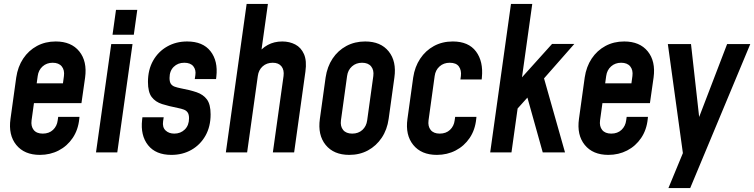

<svg xmlns="http://www.w3.org/2000/svg" viewBox="-20 -770 3810 970"><path d="M181.5 12.5Q103 12.5 62.2 -37.8Q21.5 -88 33 -169.5L62 -378.5Q70 -433 97.2 -474Q124.5 -515 166.8 -537.8Q209 -560.5 261.5 -560.5Q340 -560.5 380.5 -510.5Q421 -460.5 410 -378.5L391.5 -249H136L150 -349H298L303 -386Q307 -416 292 -434.5Q277 -453 246 -453Q216 -453 195.2 -434.5Q174.5 -416 170.5 -386L139.5 -162Q135.5 -132 150.2 -113.5Q165 -95 196 -95Q228 -95 248 -114Q268 -133 271.5 -162L274 -179.5H381.5L380.5 -169.5Q375 -114 347.2 -73Q319.5 -32 276.5 -9.8Q233.5 12.5 181.5 12.5Z M465 0 542 -547.5H649.5L572.5 0ZM548.5 -594.5 566 -720H673.5L656 -594.5Z M846 12.5Q767 12.5 728 -36.5Q689 -85.5 698 -165L699.5 -177.5H807L804 -157.5Q799.5 -127.5 816.2 -111.2Q833 -95 860.5 -95Q892.5 -95 913.8 -116Q935 -137 935 -172.5Q935 -191.5 928.2 -201.5Q921.5 -211.5 909 -216.2Q896.5 -221 878.5 -224.5Q833 -233.5 799 -244.2Q765 -255 746.2 -280Q727.5 -305 727.5 -356Q727.5 -417.5 753.5 -463.5Q779.5 -509.5 824.5 -535Q869.5 -560.5 925.5 -560.5Q1005 -560.5 1043.5 -511.2Q1082 -462 1073 -383L1071.5 -370.5H964L967 -390.5Q971 -417 956.8 -435Q942.5 -453 911 -453Q878.5 -453 857.5 -432.2Q836.5 -411.5 836.5 -376Q836.5 -356.5 843.2 -346.5Q850 -336.5 862.8 -332Q875.5 -327.5 893 -324Q939.5 -315.5 973.2 -304Q1007 -292.5 1025.5 -267.5Q1044 -242.5 1044 -192Q1044 -130.5 1018 -84.5Q992 -38.5 947.2 -13Q902.5 12.5 846 12.5Z M1121 0 1226 -750H1333.5L1294 -468L1278.5 -492.5Q1300 -525 1332.5 -542.8Q1365 -560.5 1406 -560.5Q1442.5 -560.5 1471.8 -545.2Q1501 -530 1515.8 -496.5Q1530.5 -463 1523 -408.5L1466 0H1358.5L1412.5 -386Q1416.5 -416.5 1402 -434.8Q1387.5 -453 1358 -453Q1327.5 -453 1307 -434.8Q1286.5 -416.5 1282.5 -386L1228.5 0Z M1744.5 12.5Q1666 12.5 1625.2 -37.8Q1584.5 -88 1596 -169.5L1625 -378.5Q1633 -433 1660.2 -474Q1687.5 -515 1730 -537.8Q1772.5 -560.5 1825 -560.5Q1903.5 -560.5 1943.8 -510.2Q1984 -460 1972.5 -378.5L1943.5 -169.5Q1936 -115 1908.5 -74Q1881 -33 1839 -10.2Q1797 12.5 1744.5 12.5ZM1759.5 -95Q1790.5 -95 1810.8 -113.5Q1831 -132 1835 -162L1866 -386Q1870 -416 1855 -434.5Q1840 -453 1809 -453Q1779 -453 1758.2 -434.5Q1737.5 -416 1733.5 -386L1702.5 -162Q1698.5 -132 1713.5 -113.5Q1728.5 -95 1759.5 -95Z M2387 -179.5 2386 -169.5Q2380.5 -114 2352.8 -73Q2325 -32 2282 -9.8Q2239 12.5 2187 12.5Q2108.5 12.5 2067.8 -37.8Q2027 -88 2038.5 -169.5L2067.5 -378.5Q2075.5 -432.5 2102.8 -473.5Q2130 -514.5 2172.2 -537.5Q2214.5 -560.5 2267.5 -560.5Q2347 -560.5 2384.8 -510Q2422.5 -459.5 2414.5 -378.5L2413.5 -368.5H2306L2308.5 -386Q2312 -414.5 2298.5 -433.8Q2285 -453 2252 -453Q2221.5 -453 2200.8 -434.5Q2180 -416 2176 -386L2145 -162Q2141 -132 2155.8 -113.5Q2170.5 -95 2201.5 -95Q2233.5 -95 2253.5 -114Q2273.5 -133 2277 -162L2279.5 -179.5Z M2722 0 2644.5 -277 2584 -209.5 2606 -367 2769 -548H2881.5L2728.5 -374L2834.5 0ZM2456.5 0 2561.5 -750H2669L2564 0Z M3053.5 12.5Q2975 12.5 2934.2 -37.8Q2893.5 -88 2905 -169.5L2934 -378.5Q2942 -433 2969.2 -474Q2996.5 -515 3038.8 -537.8Q3081 -560.5 3133.5 -560.5Q3212 -560.5 3252.5 -510.5Q3293 -460.5 3282 -378.5L3263.5 -249H3008L3022 -349H3170L3175 -386Q3179 -416 3164 -434.5Q3149 -453 3118 -453Q3088 -453 3067.2 -434.5Q3046.5 -416 3042.5 -386L3011.5 -162Q3007.5 -132 3022.2 -113.5Q3037 -95 3068 -95Q3100 -95 3120 -114Q3140 -133 3143.5 -162L3146 -179.5H3253.5L3252.5 -169.5Q3247 -114 3219.2 -73Q3191.5 -32 3148.5 -9.8Q3105.5 12.5 3053.5 12.5Z M3357 180 3430 3.5 3354 -547.5H3471L3517.5 -131.5H3494L3653.5 -547.5H3770.5L3467 180Z"/></svg>

Font: Mohave Light SemiBold
Style: Italic
Weight: 600
Italic angle: -8°
Version: Version 2.003